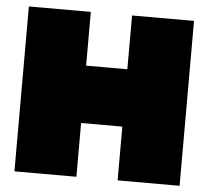

<svg xmlns="http://www.w3.org/2000/svg" viewBox="-48 -696 812 747"><g transform="rotate(5 357.5 -322.0)"><path d="M35 0V-644H277V-434H438V-644H680V0H438V-210H277V0Z"/></g></svg>

Font: Kanit Black
Style: Regular
Weight: 900
Designer: Katatrad Team
Foundry: CadsonDemak
Version: Version 2.000; ttfautohint (v1.8.3)